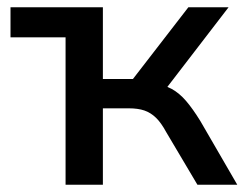

<svg xmlns="http://www.w3.org/2000/svg" viewBox="-20 -510 676 530"><path d="M161 0V-407H9V-490H264V-292H347L500 -490H611L425 -248L405 -279Q433 -276 454 -264.5Q475 -253 493.5 -231.5Q512 -210 533 -176L635 0H525L439 -145Q425 -171 410.5 -185Q396 -199 378.5 -205Q361 -211 335 -211H264V0Z"/></svg>

Font: Nunito Sans 11pt SemiBold
Style: Regular
Weight: 600
Version: Version 3.101;gftools[0.9.27]